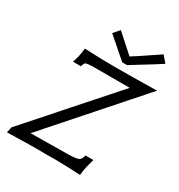

<svg xmlns="http://www.w3.org/2000/svg" viewBox="-191 -948 1006 1078"><g transform="rotate(30 312.5 -408.5)"><path d="M625 -624 129 -62 379 -65Q434 -67 444 -77Q454 -87 459 -108H510Q497 -59 496 -56Q490 -31 487 2Q357 -5 263 -3Q177 -5 12 0L20 -37L484 -561H264Q205 -561 198 -554Q190 -546 186 -529H135Q139 -540 148 -575Q153 -598 156 -626Q290 -620 362 -621Q456 -621 625 -624ZM555 -819 590 -778Q590 -776 407 -664H376L245 -778L279 -817L395 -713Q398 -713 555 -819Z"/></g></svg>

Font: GFS Neohellenic Rg
Style: Italic
Weight: 400
Italic angle: -12°
Designer: Takis Katsoulidis and George D. Matthiopoulos
Foundry: Takis Katsoulidis and George D. Matthiopoulos
Version: Version 1.0